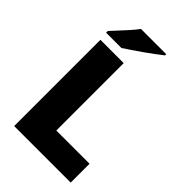

<svg xmlns="http://www.w3.org/2000/svg" viewBox="-271 -1025 1124 1124"><g transform="rotate(45 291.0 -463.5)"><path d="M77 0V-714H270V-156H545V0ZM409 -917Q391 -903 364 -882.5Q337 -862 306 -840.5Q275 -819 246.5 -799.5Q218 -780 198 -767H71V-781Q88 -800 112 -825.5Q136 -851 160 -878Q184 -905 200 -927H409Z"/></g></svg>

Font: Noto Sans Khmer Black
Style: Regular
Weight: 900
Version: Version 2.003